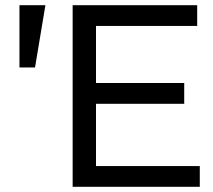

<svg xmlns="http://www.w3.org/2000/svg" viewBox="-20 -720 820 740"><path d="M55 -460V-700H155L115 -460ZM260 0V-700H740V-620H350V-400H690V-320H350V-80H750V0Z"/></svg>

Font: Tektur
Style: Regular
Weight: 400
Designer: Adam Jagosz
Foundry: Adam Jagosz
Version: Version 1.005;gftools[0.9.30]